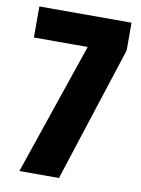

<svg xmlns="http://www.w3.org/2000/svg" viewBox="-80 -743 586 798"><g transform="rotate(10 213.5 -344.0)"><path d="M58 0 248 -557H21V-688H410V-571L225 0Z"/></g></svg>

Font: Saira Condensed ExtraBold
Style: Regular
Weight: 800
Width: 3
Designer: Hector Gatti with collaboration of the Omnibus-Type team
Foundry: Omnibus-Type
Version: Version 1.101